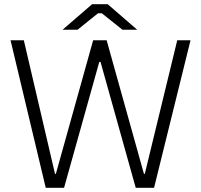

<svg xmlns="http://www.w3.org/2000/svg" viewBox="-20 -891 954 911"><path d="M277 -750H348L445 -828H463L561 -750H631L491 -871H417ZM197 0H284L451 -597H457L624 0H711L884 -700H821L667 -66H663L486 -700H422L245 -66H241L93 -700H30Z"/></svg>

Font: Fixel Display Light
Style: Regular
Weight: 300
Designer: AlfaBravo + MacPaw
Foundry: Kyrylo Tkachov, Marchela Mozhyna, Serhii Makarenko, Maria Weinstein, Zakhar Kryvoshyya
Version: Version 1.211